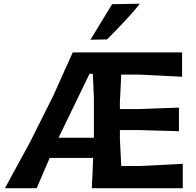

<svg xmlns="http://www.w3.org/2000/svg" viewBox="-20 -988 1031 1008"><path d="M6 0Q38 -58.5 72.2 -121.5Q106.5 -184.5 137.5 -241.5L260.5 -487Q289.5 -552 313.5 -605.5Q337.5 -659 362 -713H936V-585Q888.5 -587.5 825.5 -590.8Q762.5 -594 707.5 -596.5H616.5Q615 -563 613.2 -528.2Q611.5 -493.5 609.5 -453V-415.5H712Q774 -418 825.8 -419.8Q877.5 -421.5 919.5 -423V-299Q897 -300 859.5 -301Q822 -302 782 -303Q742 -304 711 -305H609.5V-255.5Q611.5 -216.5 613.2 -182.8Q615 -149 616.5 -116.5H717Q749 -118 789 -120Q829 -122 868.8 -124.2Q908.5 -126.5 939.5 -128V0H462Q464 -40.5 465.8 -78.8Q467.5 -117 469 -159H241Q206 -78 172.5 0ZM450 -600.5 287.5 -265H473V-475Q471.5 -509.5 470 -540.8Q468.5 -572 467.5 -600.5ZM455 -779.5Q484 -827 512 -873.5Q540 -920 568.5 -966L714 -968.5Q682.5 -927.5 634.8 -876.8Q587 -826 541.5 -781Z"/></svg>

Font: Commissioner Loud SemiBold
Style: Regular
Weight: 600
Designer: Kostas Bartsokas
Foundry: Kostas Bartsokas
Version: Version 1.000; ttfautohint (v1.8.3)